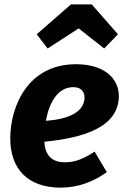

<svg xmlns="http://www.w3.org/2000/svg" viewBox="-20 -842 573 879"><path d="M340 -712 457 -620 520 -685 400 -822H305L148 -685L198 -620ZM524 -403C524 -483 457 -548 328 -548C105 -548 27 -352 27 -208C27 -73 103 17 258 17C340 17 411 -12 469 -54L413 -148C364 -115 323 -99 278 -99C226 -99 187 -122 183 -193C350 -210 524 -254 524 -403ZM190 -289C204 -365 240 -443 316 -443C355 -443 367 -418 367 -396C367 -346 323 -298 190 -289Z"/></svg>

Font: Fira Sans
Style: Bold Italic
Weight: 700
Italic angle: -8°
Designer: bBox Type GmbH & Carrois Corporate GbR & Edenspiekermann AG
Foundry: bBox Type GmbH & Carrois Corporate GbR & Edenspiekermann AG
Version: Version 4.301;PS 004.301;hotconv 1.0.88;makeotf.lib2.5.64775